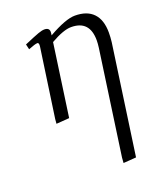

<svg xmlns="http://www.w3.org/2000/svg" viewBox="-139 -545 781 928"><g transform="rotate(-20 252.0 -81.0)"><path d="M87.9 -405.8Q142.6 -429.2 163.1 -436.5Q183.6 -443.8 195.8 -443.8Q221.2 -443.8 221.2 -421.9Q221.2 -416 220.2 -411.1L219.2 -404.8Q309.6 -456.1 356.9 -456.1Q419.4 -456.1 451.7 -422.1Q483.9 -388.2 483.9 -323.2Q483.9 -298.8 481 -274.9L400.9 289.1L335 293.9L336.9 267.1L413.1 -270Q416 -291.5 416 -308.1Q416 -410.2 320.8 -410.2Q281.7 -410.2 214.8 -372.1L162.1 0L95.2 4.9L97.2 -19L147.9 -372.1Q150.9 -393.1 141.1 -393.1Q129.9 -393.1 94.2 -378.9Z"/></g></svg>

Font: Dehuti Alt
Style: Italic
Weight: 400
Version: Version 1.2